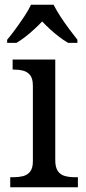

<svg xmlns="http://www.w3.org/2000/svg" viewBox="-20 -786 360 806"><path d="M23 0V-42H36Q58 -42 76.5 -46.5Q95 -51 106.5 -65.5Q118 -80 118 -109V-426Q118 -456 106.5 -470.5Q95 -485 76.5 -489.5Q58 -494 36 -494H33V-536H212V-114Q212 -83 223 -67.5Q234 -52 253 -47Q272 -42 294 -42H307V0ZM10 -619Q26 -638 45 -664Q64 -690 82 -717Q100 -744 110 -766H205Q216 -744 233.5 -717Q251 -690 270.5 -664Q290 -638 305 -619V-606H266Q247 -617 227.5 -632Q208 -647 190 -663.5Q172 -680 157 -696Q142 -680 124 -663.5Q106 -647 87 -632Q68 -617 49 -606H10Z"/></svg>

Font: Noto Serif Ethiopic
Style: Regular
Weight: 400
Designer: Monotype Design Team
Foundry: Monotype Imaging Inc.
Version: Version 2.102